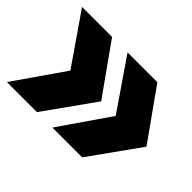

<svg xmlns="http://www.w3.org/2000/svg" viewBox="-104 -784 789 789"><g transform="rotate(45 290.5 -389.5)"><path d="M142.2 -388.9 -8.9 -607.8H165.6L321.1 -388.9L165.6 -171.1H-8.9ZM405.6 -388.9 255.6 -607.8H428.9L584.4 -388.9L428.9 -171.1H255.6Z"/></g></svg>

Font: Paperlogy 9 Black
Style: Regular
Weight: 900
Designer: redesigned by Lee Juim, glyphs from Gmarket Sans & Montserrat
Foundry: PT&
Version: Version 1.001